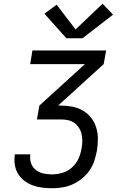

<svg xmlns="http://www.w3.org/2000/svg" viewBox="-20 -1004 640 1024"><path d="M258 0Q231 0 204 -3.5Q177 -7 153 -16Q129 -25 109 -40.5Q89 -56 76 -77.5Q63 -99 59 -125.5Q55 -152 59 -179Q59 -180 59.5 -180.5Q60 -181 60 -181H142Q142 -181 142 -180.5Q142 -180 142 -180Q138 -156 145.5 -134Q153 -112 170.5 -98Q188 -84 211 -79Q234 -74 258 -74Q285 -74 313.5 -82.5Q342 -91 364 -111Q386 -131 398.5 -158Q411 -185 415 -213Q419 -232 419 -251.5Q419 -271 415 -289Q411 -307 401 -322.5Q391 -338 376.5 -348.5Q362 -359 343.5 -363Q325 -367 305 -367H177L190 -441L433 -662H141L153 -735H546L533 -662L290 -441H305Q337 -441 367 -435Q397 -429 422.5 -414Q448 -399 466 -376Q484 -353 493 -324Q502 -295 502 -263.5Q502 -232 497 -201Q492 -174 483 -146.5Q474 -119 457.5 -95Q441 -71 417.5 -52Q394 -33 367.5 -21Q341 -9 313 -4.5Q285 0 258 0ZM334 -800 217 -931 282 -979 383 -847 527 -984 583 -926 420 -800Z"/></svg>

Font: Iosevka SS04 Extended
Style: Italic
Weight: 400
Width: 7
Italic angle: -9°
Monospace: yes
Designer: Belleve Invis
Foundry: Belleve Invis
Version: Version 19.0.0; ttfautohint (v1.8.4)